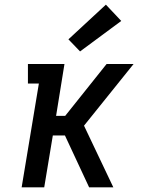

<svg xmlns="http://www.w3.org/2000/svg" viewBox="-20 -805 640 825"><path d="M73 0 147 -446H100V-530H257L221 -307H260L438 -530H554L341 -265L467 0H363L259 -223H207L170 0ZM324 -584 274 -636 435 -785 501 -715Z"/></svg>

Font: Iosevka Curly Slab MdEx
Style: Italic
Weight: 500
Width: 7
Italic angle: -9°
Monospace: yes
Designer: Belleve Invis
Foundry: Belleve Invis
Version: Version 11.0.0; ttfautohint (v1.8.3)